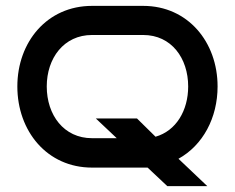

<svg xmlns="http://www.w3.org/2000/svg" viewBox="-20 -570 799 653"><path d="M685 63 587 -30C670 -76 720 -169 720 -276C720 -427 619 -550 467 -550H293C140 -550 39 -427 39 -276C39 -124 140 0 293 0H467H482L549 63ZM620 -276C620 -194 579 -125 509 -105L446 -167H306L377 -100H293C197 -100 139 -179 139 -276C139 -372 197 -451 293 -451H467C563 -451 620 -372 620 -276Z"/></svg>

Font: Bruno Ace SC
Style: Regular
Weight: 400
Designer: Astigmatic (AOETI)
Foundry: Astigmatic (AOETI)
Version: Version 1.000